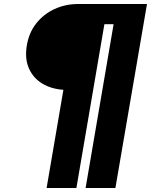

<svg xmlns="http://www.w3.org/2000/svg" viewBox="-20 -720 755 960"><path d="M297 -271 213 220H362L502 -599H548L408 220H557L715 -700H371Q307 -700 252 -674.5Q197 -649 160 -601.5Q123 -554 113 -486Q104 -422 126 -375Q148 -328 192.5 -301.5Q237 -275 297 -271Z"/></svg>

Font: Jost ExtraBold
Style: Italic
Weight: 800
Italic angle: -5°
Version: Version 3.710